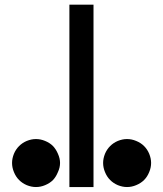

<svg xmlns="http://www.w3.org/2000/svg" viewBox="-20 -500 680 801"><path d="M370.1 280.3Q370.1 125 370.1 -142.6Q370.1 -410.2 370.1 -480.5Q336.9 -480.5 269.5 -480.5Q269.5 -290 269.5 280.3Q294.9 280.3 370.1 280.3ZM201.2 251Q187.5 264.6 168 272.5Q149.4 280.3 129.9 280.3Q111.3 280.3 91.8 272.5Q73.2 264.6 59.6 251Q45.9 237.3 38.1 217.8Q30.3 199.2 30.3 179.7Q30.3 161.1 38.1 141.6Q45.9 123 59.6 109.4Q73.2 95.7 91.8 87.9Q111.3 80.1 129.9 80.1Q149.4 80.1 168 87.9Q187.5 95.7 201.2 109.4Q213.9 123 221.7 141.6Q230.5 161.1 230.5 179.7Q230.5 199.2 221.7 217.8Q213.9 237.3 201.2 251ZM581.1 251Q567.4 264.6 547.9 272.5Q529.3 280.3 509.8 280.3Q491.2 280.3 471.7 272.5Q453.1 264.6 439.5 251Q425.8 237.3 418 217.8Q410.2 199.2 410.2 179.7Q410.2 161.1 418 141.6Q425.8 123 439.5 109.4Q453.1 95.7 471.7 87.9Q491.2 80.1 509.8 80.1Q529.3 80.1 547.9 87.9Q567.4 95.7 581.1 109.4Q594.7 123 602.5 141.6Q610.4 161.1 610.4 179.7Q610.4 199.2 602.5 217.8Q594.7 237.3 581.1 251Z"/></svg>

Font: Alibu-Mazigh Belkasim 1
Style: Bold
Weight: 400
Designer: Mazigh Moubarik Belkasim
Version: Version 1.0